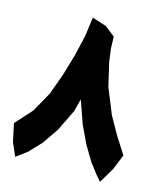

<svg xmlns="http://www.w3.org/2000/svg" viewBox="-114 -817 804 940"><g transform="rotate(15 288.0 -347.0)"><path d="M481.4 36.1 527.3 -41 558.6 -118.2 504.9 -202.1 453.1 -293.9 400.4 -423.8 373 -542 364.3 -607.4 362.3 -668 311.5 -708 239.3 -731.4 226.6 -634.8 202.1 -530.3 170.9 -423.8 131.8 -316.4 75.2 -215.8 0 -132.8 19.5 -41 48.8 25.4 103.5 -15.6 161.1 -76.2 216.8 -157.2 269.5 -265.6 286.1 -329.1 327.1 -212.9 370.1 -122.1 415 -46.9 455.1 5.9Z"/></g></svg>

Font: MaokenAssortedSans-TC
Style: Regular
Weight: 500
Version: Version 0.83